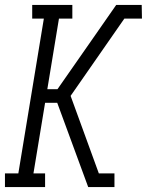

<svg xmlns="http://www.w3.org/2000/svg" viewBox="-34 -755 593 775"><path d="M-14 0V-55H40L143 -680H96V-735H258V-680H204L157 -395H198L341 -600L435 -735H538L539 -680H468L281 -411L251 -368L365 -55H428V0H322L197 -340H148L101 -55H148V0Z"/></svg>

Font: Iosevka Curly Slab Light
Style: Italic
Weight: 300
Italic angle: -9°
Monospace: yes
Designer: Belleve Invis
Foundry: Belleve Invis
Version: Version 22.1.2; ttfautohint (v1.8.4)